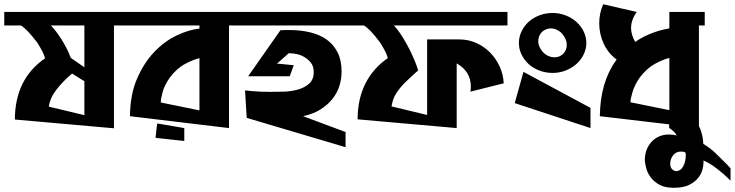

<svg xmlns="http://www.w3.org/2000/svg" viewBox="-21 -600 3448 901"><path d="M541 -480.5H513.7V2L48.8 -39.1Q48.8 -133.8 84.5 -206.1Q120.1 -278.3 190.4 -326.2L188.5 -333Q186.5 -340.8 178.7 -356.9Q170.9 -373 154.3 -399.4Q105.5 -463.9 77.1 -480.5H-1V-543.9H541ZM317.4 -254.9Q273.4 -217.8 243.7 -179.2Q213.9 -140.6 208 -99.6L375 -59.6V-218.8ZM375 -480.5H217.8Q239.3 -459 266.1 -417.5Q293 -376 311.5 -328.1L375 -284.2Z M1084 -480.5H1053.7V1L588.9 -54.7Q589.8 -157.2 622.6 -231.9Q655.3 -306.6 703.6 -356.9Q752 -407.2 809.1 -434.1Q866.2 -460.9 915 -465.8V-480.5H538.1V-543.9H1084ZM915 -82V-327.1Q885.7 -320.3 847.2 -299.8Q808.6 -279.3 775.4 -235.4Q750 -198.2 741.7 -166.5Q733.4 -134.8 733.4 -119.1ZM843.8 1V61.5L709 46.9L710 36.1Q710.9 29.3 711.9 19.5Q712.9 9.8 713.9 1Q714.8 -7.8 715.8 -14.2Q716.8 -20.5 717.8 -20.5Z M1600.6 19.5V90.8L1136.7 -46.9L1128.9 -175.8L1157.2 -172.9Q1176.8 -170.9 1199.2 -169.9Q1221.7 -168.9 1245.1 -168.9Q1274.4 -168.9 1310.1 -169.9Q1345.7 -170.9 1377 -179.7Q1408.2 -188.5 1429.7 -207.5Q1451.2 -226.6 1451.2 -261.7Q1451.2 -289.1 1437.5 -306.2Q1423.8 -323.2 1406.2 -333Q1388.7 -342.8 1371.6 -346.2Q1354.5 -349.6 1346.7 -349.6L1335 -350.6Q1334 -350.6 1329.1 -346.2Q1324.2 -341.8 1316.9 -335Q1309.6 -328.1 1301.3 -321.3Q1293 -314.5 1287.1 -308.6L1278.3 -301.8L1357.4 -293.9L1338.9 -242.2H1143.6L1294.9 -458L1315.4 -459H1337.9Q1389.6 -459 1434.6 -448.2Q1479.5 -437.5 1512.2 -414.1Q1544.9 -390.6 1563.5 -353.5Q1582 -316.4 1582 -263.7Q1582 -231.4 1572.3 -198.7Q1562.5 -166 1540.5 -137.7Q1518.6 -109.4 1484.4 -87.4Q1450.2 -65.4 1401.4 -54.7ZM1608.4 -543.9V-480.5H1079.1V-543.9Z M2342.8 -209 2186.5 -169.9Q2187.5 -176.8 2188 -182.6Q2188.5 -188.5 2188.5 -194.3Q2188.5 -264.6 2122.1 -302.7V1L1657.2 -40Q1657.2 -135.7 1693.8 -208Q1730.5 -280.3 1798.8 -327.1L1796.9 -334Q1794.9 -341.8 1787.1 -357.9Q1779.3 -374 1762.7 -400.4Q1713.9 -465.8 1686.5 -480.5H1605.5V-543.9H2360.4V-480.5H1827.1Q1841.8 -465.8 1856.9 -443.4Q1872.1 -420.9 1886.7 -394.5Q1901.4 -368.2 1913.6 -341.3Q1925.8 -314.5 1933.6 -293L1941.4 -269.5Q1940.4 -269.5 1931.2 -260.7Q1921.9 -252 1908.7 -240.2Q1895.5 -228.5 1881.8 -214.8Q1868.2 -201.2 1859.4 -190.4Q1838.9 -166 1829.6 -146Q1820.3 -126 1816.4 -100.6L1983.4 -60.5V-415H2133.8Q2176.8 -415 2213.9 -398.4Q2251 -381.8 2278.8 -353.5Q2306.6 -325.2 2323.7 -288.1Q2340.8 -251 2342.8 -209Z M2414.1 -398.4Q2414.1 -427.7 2426.8 -453.6Q2439.5 -479.5 2460.9 -498.5Q2482.4 -517.6 2511.2 -528.3Q2540 -539.1 2572.3 -539.1Q2604.5 -539.1 2633.3 -527.8Q2662.1 -516.6 2683.6 -497.6Q2705.1 -478.5 2717.8 -452.6Q2730.5 -426.8 2730.5 -398.4Q2730.5 -370.1 2717.8 -344.2Q2705.1 -318.4 2683.6 -299.3Q2662.1 -280.3 2633.3 -269Q2604.5 -257.8 2572.3 -257.8Q2540 -257.8 2511.2 -268.6Q2482.4 -279.3 2460.9 -298.3Q2439.5 -317.4 2426.8 -343.3Q2414.1 -369.1 2414.1 -398.4ZM2523.4 -451.2Q2504.9 -433.6 2504.9 -407.2Q2504.9 -392.6 2511.2 -378.9Q2517.6 -365.2 2527.8 -354.5Q2538.1 -343.8 2552.2 -337.4Q2566.4 -331.1 2581.1 -331.1Q2605.5 -331.1 2622.1 -347.7Q2638.7 -364.3 2638.7 -389.6Q2638.7 -404.3 2632.3 -418Q2626 -431.6 2615.7 -442.9Q2605.5 -454.1 2591.8 -460.4Q2578.1 -466.8 2564.5 -466.8Q2542 -466.8 2523.4 -451.2ZM2750 -93.8V1L2394.5 -116.2L2435.5 -262.7Z M3120.1 -83V-328.1Q3090.8 -321.3 3052.2 -300.3Q3013.7 -279.3 2980.5 -235.4Q2956.1 -199.2 2946.8 -167Q2937.5 -134.8 2937.5 -120.1ZM2960 -403.3Q2980.5 -418 3003.4 -429.2Q3026.4 -440.4 3048.3 -448.2Q3070.3 -456.1 3088.9 -460.4Q3107.4 -464.8 3120.1 -466.8V-543.9H3286.1V-480.5H3258.8V0L2793.9 -54.7Q2795.9 -213.9 2869.1 -315.4L2873 -320.3Q2833 -349.6 2812 -395Q2791 -440.4 2791 -491.2Q2791 -537.1 2809.6 -580.1L2966.8 -543.9Q2940.4 -505.9 2940.4 -468.8Q2940.4 -436.5 2960 -403.3Z M3119.1 -27.3 3223.6 -62.5Q3277.3 1 3279.3 75.2Q3312.5 94.7 3340.3 122.1Q3368.2 149.4 3387.7 168.9L3407.2 189.5V248L3394.5 235.4Q3385.7 226.6 3372.6 215.3Q3359.4 204.1 3345.7 193.4Q3332 182.6 3317.9 173.3Q3303.7 164.1 3293 159.2L3280.3 153.3V164.1Q3280.3 175.8 3275.4 195.8Q3270.5 215.8 3255.4 234.9Q3240.2 253.9 3212.9 267.6Q3185.5 281.2 3140.6 281.2Q3099.6 281.2 3073.7 267.1Q3047.9 252.9 3032.7 232.4Q3017.6 211.9 3011.7 189.9Q3005.9 168 3004.9 151.4V147.5Q3006.8 95.7 3038.6 63.5Q3070.3 31.2 3118.2 31.2Q3127 31.2 3135.7 32.2Q3144.5 33.2 3154.3 36.1Q3147.5 19.5 3119.1 0ZM3150.4 203.1Q3172.9 203.1 3185.1 180.7Q3197.3 158.2 3197.3 126Q3197.3 115.2 3190.9 113.3Q3184.6 111.3 3173.8 111.3Q3151.4 111.3 3137.7 128.9Q3124 146.5 3124 168.9Q3124 181.6 3130.4 190.9Q3136.7 200.2 3150.4 203.1Z"/></svg>

Font: Shorif Bongobondhu ANSI V2
Style: Regular
Weight: 400
Designer: Shorif Uddin Shishir, Shorif art & Design, e-mail : shorifart@gmail.com, facebook : Shorif2001
Foundry: Lipighor Font Foundry
Version: Designed By Shorif Uddin Shishir | Build By Niladri Shekhar 